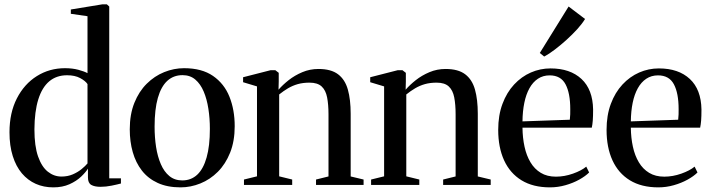

<svg xmlns="http://www.w3.org/2000/svg" viewBox="-20 -838 3218 870"><path d="M221.5 11Q178 11 142 -5Q106 -21 79.2 -52.5Q52.5 -84 37.8 -130.8Q23 -177.5 23 -238.5Q23 -327 56.5 -392.2Q90 -457.5 147 -493.2Q204 -529 274.5 -529Q308 -529 335 -521.8Q362 -514.5 376.5 -506.5V-764.5L301 -775.5V-795L444.5 -818.5H464L475 -808.5V-30H528V-6.5Q511.5 -2 485.8 3.2Q460 8.5 435.5 8.5Q408.5 8.5 393.5 -0.2Q378.5 -9 378.5 -34V-74Q369 -58 347.8 -37.8Q326.5 -17.5 294.8 -3.2Q263 11 221.5 11ZM258.5 -38Q287 -38 310 -48Q333 -58 350 -72Q367 -86 376.5 -97.5V-457Q367 -471.5 343.2 -484.2Q319.5 -497 284 -497Q236 -497 203.2 -469.5Q170.5 -442 153.5 -387.5Q136.5 -333 136 -252Q136 -176 152.5 -129Q169 -82 196.8 -60Q224.5 -38 258.5 -38Z M568 -252Q568 -320 588.8 -371.8Q609.5 -423.5 644.8 -458.5Q680 -493.5 724 -511.2Q768 -529 814 -529Q894.5 -529 945.2 -494Q996 -459 1019.8 -399.5Q1043.5 -340 1043.5 -266Q1043.5 -198.5 1022.8 -146.5Q1002 -94.5 967 -59.5Q932 -24.5 888 -6.8Q844 11 798 11Q738.5 11 694.8 -9Q651 -29 623 -65Q595 -101 581.5 -148.8Q568 -196.5 568 -252ZM806 -20.5Q846 -20.5 873.8 -46.5Q901.5 -72.5 916.2 -124.5Q931 -176.5 931 -254Q931 -301.5 924.2 -345.2Q917.5 -389 903 -423.2Q888.5 -457.5 865 -477.5Q841.5 -497.5 807 -497.5Q766.5 -497.5 738.2 -471.8Q710 -446 695.2 -394.2Q680.5 -342.5 680.5 -264Q680.5 -216 687.2 -172.2Q694 -128.5 708.8 -94.2Q723.5 -60 747.5 -40.2Q771.5 -20.5 806 -20.5Z M1144.5 -39V-446.5L1081.5 -465.5V-488L1206.5 -520H1227.5L1243 -508V-468L1242 -431.5Q1260.5 -453 1288 -474.8Q1315.5 -496.5 1350 -511Q1384.5 -525.5 1423 -525.5Q1480 -525.5 1511.8 -501.5Q1543.5 -477.5 1556.2 -432.2Q1569 -387 1569 -322.5V-38.5L1627.5 -24.5V0H1412V-24.5L1468.5 -38.5V-320Q1468.5 -364.5 1462.2 -396.8Q1456 -429 1437.5 -446.2Q1419 -463.5 1382.5 -463.5Q1353 -463.5 1329.2 -456.8Q1305.5 -450 1285.2 -438Q1265 -426 1245 -410V-39L1304 -24.5V0H1085.5V-24.5Z M1720.5 -39V-446.5L1657.5 -465.5V-488L1782.5 -520H1803.5L1819 -508V-468L1818 -431.5Q1836.5 -453 1864 -474.8Q1891.5 -496.5 1926 -511Q1960.5 -525.5 1999 -525.5Q2056 -525.5 2087.8 -501.5Q2119.5 -477.5 2132.2 -432.2Q2145 -387 2145 -322.5V-38.5L2203.5 -24.5V0H1988V-24.5L2044.5 -38.5V-320Q2044.5 -364.5 2038.2 -396.8Q2032 -429 2013.5 -446.2Q1995 -463.5 1958.5 -463.5Q1929 -463.5 1905.2 -456.8Q1881.5 -450 1861.2 -438Q1841 -426 1821 -410V-39L1880 -24.5V0H1661.5V-24.5Z M2472 11Q2395.5 11 2343.2 -21Q2291 -53 2264.2 -111.5Q2237.5 -170 2237.5 -249.5Q2237.5 -315.5 2256.8 -367.2Q2276 -419 2309.5 -455Q2343 -491 2385.5 -509.5Q2428 -528 2474.5 -528Q2563.5 -528 2614.8 -480.2Q2666 -432.5 2667.5 -342Q2667.5 -311 2666 -291.8Q2664.5 -272.5 2661.5 -259.5H2347.5Q2348 -213.5 2356.8 -173.2Q2365.5 -133 2383.8 -102.5Q2402 -72 2430.5 -54.8Q2459 -37.5 2499 -37.5Q2537.5 -37.5 2576.2 -51.2Q2615 -65 2636.5 -83L2649.5 -56.5Q2632.5 -39.5 2604.5 -24Q2576.5 -8.5 2542.2 1.2Q2508 11 2472 11ZM2347.5 -288 2562 -295.5Q2563.5 -308 2563.8 -319.8Q2564 -331.5 2564 -343.5Q2564 -416 2542.5 -456.2Q2521 -496.5 2470.5 -496.5Q2440.5 -496.5 2417.5 -481.2Q2394.5 -466 2379 -438Q2363.5 -410 2355.8 -372Q2348 -334 2347.5 -288ZM2445.5 -582 2426 -598 2556.5 -808.5 2631 -752Q2618 -730.5 2595.8 -706Q2573.5 -681.5 2547 -657.5Q2520.5 -633.5 2494.2 -613.5Q2468 -593.5 2446.5 -582Z M2963 11Q2886.5 11 2834.2 -21Q2782 -53 2755.2 -111.5Q2728.5 -170 2728.5 -249.5Q2728.5 -315.5 2747.8 -367.2Q2767 -419 2800.5 -455Q2834 -491 2876.5 -509.5Q2919 -528 2965.5 -528Q3054.5 -528 3105.8 -480.2Q3157 -432.5 3158.5 -342Q3158.5 -311 3157 -291.8Q3155.5 -272.5 3152.5 -259.5H2838.5Q2839 -213.5 2847.8 -173.2Q2856.5 -133 2874.8 -102.5Q2893 -72 2921.5 -54.8Q2950 -37.5 2990 -37.5Q3028.5 -37.5 3067.2 -51.2Q3106 -65 3127.5 -83L3140.5 -56.5Q3123.5 -39.5 3095.5 -24Q3067.5 -8.5 3033.2 1.2Q2999 11 2963 11ZM2838.5 -288 3053 -295.5Q3054.5 -308 3054.8 -319.8Q3055 -331.5 3055 -343.5Q3055 -416 3033.5 -456.2Q3012 -496.5 2961.5 -496.5Q2931.5 -496.5 2908.5 -481.2Q2885.5 -466 2870 -438Q2854.5 -410 2846.8 -372Q2839 -334 2838.5 -288Z"/></svg>

Font: Merriweather 120pt
Style: Regular
Weight: 400
Version: Version 2.100